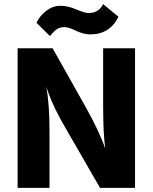

<svg xmlns="http://www.w3.org/2000/svg" viewBox="-20 -907 737 927"><path d="M221 -733 156 -797Q172 -831 203.5 -855Q235 -879 271.5 -879Q308 -879 348.5 -861.5Q389 -844 408 -844Q456 -844 478 -887L552 -826Q510 -741 416 -741Q383 -741 347 -758.5Q311 -776 291 -776Q271 -776 257 -767.5Q243 -759 221 -733ZM219 0H65V-674H234L391 -395Q459 -274 488 -190Q478 -264 478 -395V-674H632V0H463L302 -279Q239 -386 212 -463L204 -488Q219 -398 219 -279Z"/></svg>

Font: Hind Colombo
Style: Bold
Weight: 700
Designer: Jyotish Sonowal, Aditi Pimprikar
Foundry: Indian Type Foundry
Version: Version 1.000;PS 1.0;hotconv 1.0.86;makeotf.lib2.5.63406; tt